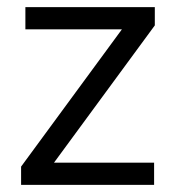

<svg xmlns="http://www.w3.org/2000/svg" viewBox="-20 -517 493 537"><path d="M39 0V-51L321 -435H51V-497H413V-446L131 -62H411V0Z"/></svg>

Font: LivvicRegular
Style: Regular
Weight: 400
Designer: Jacques Le Bailly, Baron von Fonthausen
Version: Version 1.001; ttfautohint (v1.8.2)